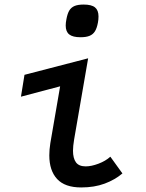

<svg xmlns="http://www.w3.org/2000/svg" viewBox="-20 -814 640 843"><path d="M196.5 -132Q196.5 -157 201 -185.5L244 -435L72 -389.5L87.5 -485.5L367 -558L305.5 -202Q300.5 -172 300.5 -152.5Q300.5 -119 313.5 -101.2Q326.5 -83.5 356.5 -83.5Q381 -83.5 412.2 -95.2Q443.5 -107 464.5 -126L517.5 -52.5Q484.5 -24.5 439.5 -7.8Q394.5 9 336.5 9Q265 9 230.8 -28Q196.5 -65 196.5 -132ZM268.5 -702Q268.5 -714 271.5 -729Q276 -754 284.2 -767.8Q292.5 -781.5 307.5 -787.8Q322.5 -794 347.5 -794Q382 -794 397.2 -781.5Q412.5 -769 412.5 -742Q412.5 -727.5 410 -715Q405.5 -690.5 397 -676.8Q388.5 -663 373.5 -656.8Q358.5 -650.5 333.5 -650.5Q299.5 -650.5 284 -662.8Q268.5 -675 268.5 -702Z"/></svg>

Font: JuliaMono MediumItalic
Style: Regular
Weight: 500
Italic angle: -9°
Monospace: yes
Designer: cormullion
Foundry: corm
Version: Version 0.049; ttfautohint (v1.8.4)